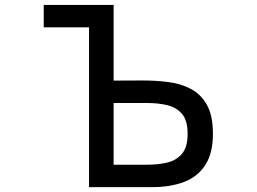

<svg xmlns="http://www.w3.org/2000/svg" viewBox="-20 -769 1040 778"><path d="M340.8 -10.7V-658.2H157.2V-749H440.4V-442.4Q493.2 -442.4 549.8 -442.9Q606.4 -443.4 658.7 -437Q710.9 -430.7 752.4 -409.2Q793.9 -387.7 818.4 -344.2Q842.8 -300.8 842.8 -226.6Q842.8 -148.4 812 -100.6Q781.2 -52.7 725.6 -31.7Q669.9 -10.7 596.7 -10.7ZM440.4 -101.6H577.1Q623 -101.6 659.7 -110.8Q696.3 -120.1 718.3 -147Q740.2 -173.8 740.2 -226.6Q740.2 -280.3 718.3 -306.6Q696.3 -333 659.7 -342.3Q623 -351.6 577.1 -351.6H440.4Z"/></svg>

Font: Kosugi
Style: Regular
Weight: 400
Version: Version 4.002